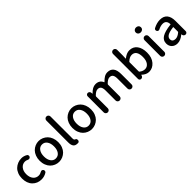

<svg xmlns="http://www.w3.org/2000/svg" viewBox="337 -2279 3774 3774"><g transform="rotate(-45 2223.5 -392.0)"><path d="M310.5 12.7Q196.3 12.7 122.1 -64Q47.9 -140.6 47.9 -274.4Q47.9 -340.8 69.8 -396.5Q91.8 -452.1 129.4 -488.3Q167 -524.4 216.3 -544.4Q265.6 -564.5 320.3 -564.5Q386.7 -564.5 443.4 -529.3Q460 -518.6 461.9 -499Q462.9 -496.1 462.9 -492.2Q462.9 -476.6 452.1 -463.9Q441.4 -449.2 421.9 -446.3Q418 -446.3 414.1 -446.3Q399.4 -446.3 385.7 -453.1Q356.4 -468.8 325.2 -468.8Q255.9 -468.8 211.4 -415Q167 -361.3 167 -274.4Q167 -187.5 210 -134.3Q252.9 -81.1 322.3 -81.1Q364.3 -81.1 405.3 -105.5Q417 -112.3 429.7 -112.3Q433.6 -112.3 438.5 -111.3Q456.1 -107.4 465.8 -92.8Q473.6 -81.1 473.6 -66.4Q473.6 -62.5 472.7 -57.6Q469.7 -38.1 453.1 -28.3Q387.7 12.7 310.5 12.7Z M540 -274.4Q540 -340.8 561.5 -396.5Q583 -452.1 618.7 -488.3Q654.3 -524.4 701.2 -544.4Q748 -564.5 799.3 -564.5Q850.6 -564.5 897 -544.4Q943.4 -524.4 979.5 -488.3Q1015.6 -452.1 1037.1 -396.5Q1058.6 -340.8 1058.6 -274.4Q1058.6 -208 1037.1 -152.8Q1015.6 -97.7 979.5 -62Q943.4 -26.4 897 -6.8Q850.6 12.7 799.3 12.7Q748 12.7 701.2 -6.8Q654.3 -26.4 618.7 -62Q583 -97.7 561.5 -152.8Q540 -208 540 -274.4ZM798.8 -81.1Q864.3 -81.1 902.3 -133.8Q940.4 -186.5 940.4 -274.4Q940.4 -362.3 902.3 -415.5Q864.3 -468.8 798.8 -468.8Q735.4 -468.8 697.3 -415.5Q659.2 -362.3 659.2 -274.4Q659.2 -186.5 697.3 -133.8Q735.4 -81.1 798.8 -81.1Z M1306.6 12.7Q1246.1 12.7 1219.2 -23.4Q1192.4 -59.6 1192.4 -128.9V-740.2Q1192.4 -763.7 1209 -780.3Q1225.6 -796.9 1249.5 -796.9Q1273.4 -796.9 1290 -780.3Q1306.6 -763.7 1306.6 -740.2V-123Q1306.6 -93.8 1322.3 -84Q1324.2 -83 1331.1 -79.1Q1337.9 -75.2 1340.8 -73.2Q1343.8 -71.3 1348.6 -67.9Q1353.5 -64.5 1356 -60.5Q1358.4 -56.6 1358.4 -51.8L1361.3 -39.1Q1361.3 -35.2 1361.3 -30.3Q1361.3 -16.6 1353.5 -4.9Q1343.8 10.7 1325.2 12.7Q1316.4 12.7 1306.6 12.7Z M1451.2 -274.4Q1451.2 -340.8 1472.7 -396.5Q1494.1 -452.1 1529.8 -488.3Q1565.4 -524.4 1612.3 -544.4Q1659.2 -564.5 1710.4 -564.5Q1761.7 -564.5 1808.1 -544.4Q1854.5 -524.4 1890.6 -488.3Q1926.8 -452.1 1948.2 -396.5Q1969.7 -340.8 1969.7 -274.4Q1969.7 -208 1948.2 -152.8Q1926.8 -97.7 1890.6 -62Q1854.5 -26.4 1808.1 -6.8Q1761.7 12.7 1710.4 12.7Q1659.2 12.7 1612.3 -6.8Q1565.4 -26.4 1529.8 -62Q1494.1 -97.7 1472.7 -152.8Q1451.2 -208 1451.2 -274.4ZM1710 -81.1Q1775.4 -81.1 1813.5 -133.8Q1851.6 -186.5 1851.6 -274.4Q1851.6 -362.3 1813.5 -415.5Q1775.4 -468.8 1710 -468.8Q1646.5 -468.8 1608.4 -415.5Q1570.3 -362.3 1570.3 -274.4Q1570.3 -186.5 1608.4 -133.8Q1646.5 -81.1 1710 -81.1Z M2103.5 -56.6V-502.9Q2103.5 -522.5 2117.2 -536.1Q2130.9 -549.8 2150.4 -549.8Q2170.9 -549.8 2186 -536.6Q2201.2 -523.4 2203.1 -502.9L2206.1 -474.6Q2207 -472.7 2208.5 -472.7Q2210 -472.7 2210.9 -473.6Q2295.9 -564.5 2379.9 -564.5Q2489.3 -564.5 2529.3 -469.7Q2531.2 -462.9 2537.1 -468.8Q2580.1 -514.6 2622.1 -539.6Q2664.1 -564.5 2710.9 -564.5Q2879.9 -564.5 2879.9 -345.7V-57.6Q2879.9 -33.2 2862.8 -16.6Q2845.7 0 2821.8 0Q2797.9 0 2781.2 -16.6Q2764.6 -33.2 2764.6 -57.6V-332Q2764.6 -402.3 2742.2 -433.6Q2719.7 -464.8 2672.9 -464.8Q2619.1 -464.8 2553.7 -395.5Q2548.8 -389.6 2548.8 -382.8V-57.6Q2548.8 -33.2 2531.7 -16.6Q2514.6 0 2490.7 0Q2466.8 0 2450.2 -16.6Q2433.6 -33.2 2433.6 -57.6V-332Q2433.6 -402.3 2411.6 -433.6Q2389.6 -464.8 2341.8 -464.8Q2288.1 -464.8 2222.7 -395.5Q2217.8 -389.6 2217.8 -382.8V-56.6Q2217.8 -33.2 2201.2 -16.6Q2184.6 0 2160.6 0Q2136.7 0 2120.1 -16.6Q2103.5 -33.2 2103.5 -56.6Z M3300.8 12.7Q3222.7 12.7 3150.4 -55.7Q3149.4 -56.6 3147.9 -56.6Q3146.5 -56.6 3145.5 -55.7L3143.6 -43.9Q3139.6 -25.4 3124.5 -12.7Q3109.4 0 3089.8 0Q3071.3 0 3058.1 -13.2Q3044.9 -26.4 3044.9 -44.9V-740.2Q3044.9 -763.7 3061.5 -780.3Q3078.1 -796.9 3102.1 -796.9Q3126 -796.9 3142.6 -780.3Q3159.2 -763.7 3159.2 -740.2V-585.9L3156.2 -499Q3156.2 -497.1 3158.2 -496.1Q3160.2 -495.1 3161.1 -497.1Q3242.2 -564.5 3320.3 -564.5Q3422.9 -564.5 3480.5 -488.3Q3538.1 -412.1 3538.1 -284.2Q3538.1 -147.5 3468.3 -67.4Q3398.4 12.7 3300.8 12.7ZM3279.3 -82Q3340.8 -82 3379.9 -134.8Q3418.9 -187.5 3418.9 -282.2Q3418.9 -467.8 3290 -467.8Q3229.5 -467.8 3164.1 -406.2Q3159.2 -401.4 3159.2 -393.6V-139.6Q3159.2 -131.8 3165 -127Q3218.8 -82 3279.3 -82Z M3673.8 -56.6V-493.2Q3673.8 -516.6 3690.4 -533.2Q3707 -549.8 3731 -549.8Q3754.9 -549.8 3771.5 -533.2Q3788.1 -516.6 3788.1 -493.2V-56.6Q3788.1 -33.2 3771.5 -16.6Q3754.9 0 3731 0Q3707 0 3690.4 -16.6Q3673.8 -33.2 3673.8 -56.6ZM3658.2 -720.7Q3658.2 -751 3678.7 -770Q3699.2 -789.1 3731 -789.1Q3762.7 -789.1 3783.7 -770Q3804.7 -751 3804.7 -720.7Q3804.7 -691.4 3783.7 -672.4Q3762.7 -653.3 3731 -653.3Q3699.2 -653.3 3678.7 -672.4Q3658.2 -691.4 3658.2 -720.7Z M4089.8 12.7Q4018.6 12.7 3973.1 -30.8Q3927.7 -74.2 3927.7 -146.5Q3927.7 -233.4 4004.4 -281.7Q4081.1 -330.1 4250 -349.6Q4256.8 -349.6 4256.8 -357.4Q4252 -469.7 4152.3 -469.7Q4095.7 -469.7 4031.2 -436.5Q4021.5 -430.7 4009.8 -430.7Q4003.9 -430.7 3998 -432.6Q3980.5 -437.5 3971.7 -453.1Q3965.8 -463.9 3965.8 -474.6Q3965.8 -481.4 3966.8 -487.3Q3971.7 -505.9 3988.3 -514.6Q4082 -564.5 4171.9 -564.5Q4272.5 -564.5 4322.3 -503.9Q4372.1 -443.4 4372.1 -331.1V-46.9Q4372.1 -27.3 4358.4 -13.7Q4344.7 0 4325.2 0Q4304.7 0 4289.1 -13.2Q4273.4 -26.4 4270.5 -46.9L4268.6 -61.5Q4267.6 -63.5 4266.1 -63.5Q4264.6 -63.5 4263.7 -61.5Q4175.8 12.7 4089.8 12.7ZM4125 -78.1Q4184.6 -78.1 4252 -136.7Q4256.8 -141.6 4256.8 -149.4V-269.5Q4256.8 -276.4 4251 -276.4Q4251 -276.4 4250 -276.4Q4135.7 -261.7 4087.4 -231.9Q4039.1 -202.1 4039.1 -154.3Q4039.1 -115.2 4062.5 -96.7Q4085.9 -78.1 4125 -78.1Z"/></g></svg>

Font: Gen Jyuu Gothic Medium
Style: Regular
Weight: 500
Designer: [Source Han Sans]
Ryoko NISHIZUKA  (kana & ideographs); Paul D. Hunt (Latin, Greek & Cyrillic); Wenlong ZHANG  (bopomofo
Version: Version 1.002.20150607